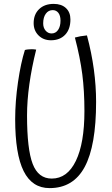

<svg xmlns="http://www.w3.org/2000/svg" viewBox="-20 -887 578 987"><path d="M427 -705Q451 -615 462.5 -530Q474 -445 474 -363Q474 -138 415.5 -29Q357 80 235 80Q145 80 101.5 -7.5Q58 -95 58 -274Q58 -365 72.5 -464.5Q87 -564 108 -630Q114 -632 124.5 -633Q135 -634 144 -634Q149 -634 154 -633.5Q159 -633 166 -632Q143 -540 131 -454.5Q119 -369 119 -293Q119 -120 148 -44.5Q177 31 246 31Q326 31 370 -60Q414 -151 414 -316Q414 -420 403 -505.5Q392 -591 365 -694Q379 -698 393 -700.5Q407 -703 427 -705ZM153 -768Q153 -813 181 -840Q209 -867 256 -867Q296 -867 319 -845.5Q342 -824 342 -787Q342 -737 315 -708.5Q288 -680 242 -680Q203 -680 178 -705Q153 -730 153 -768ZM291 -781Q291 -807 280 -821Q269 -835 251 -835Q229 -835 215.5 -816.5Q202 -798 202 -767Q202 -744 214.5 -729.5Q227 -715 245 -715Q266 -715 278.5 -733Q291 -751 291 -781Z"/></svg>

Font: Atma Light
Style: Regular
Weight: 300
Designer: Gregori Vincens, Jeremie Hornus, Riccardo Olocco, Yoann Minet.
Foundry: black foundry
Version: Version 1.102;PS 1.100;hotconv 1.0.86;makeotf.lib2.5.63406